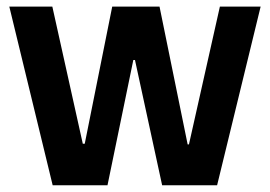

<svg xmlns="http://www.w3.org/2000/svg" viewBox="-20 -553 806 573"><path d="M137.2 0 7.8 -533.2H136.2L227.1 -124H232.9L314.9 -533.2H456.1L540 -122.1H543.9L636.2 -533.2H757.8L627.9 0H463.9L382.8 -374H377.9L300.8 0Z"/></svg>

Font: Lumene Sans
Style: Bold
Weight: 600
Designer: Deni Anggara
Version: Version 1.003;Glyphs 3.1.2 (3151)